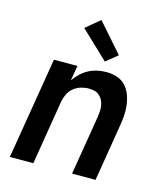

<svg xmlns="http://www.w3.org/2000/svg" viewBox="-114 -859 828 948"><g transform="rotate(15 300.0 -385.0)"><path d="M25 0 111 -520H231L218 -443Q232 -463 250 -480Q268 -497 289.5 -508Q311 -519 334 -523.5Q357 -528 379 -528Q407 -528 432.5 -519.5Q458 -511 475.5 -492.5Q493 -474 502.5 -449Q512 -424 515.5 -397Q519 -370 517 -342.5Q515 -315 510 -287L463 0H343L393 -303Q395 -318 396 -333Q397 -348 394.5 -362.5Q392 -377 385.5 -389.5Q379 -402 368.5 -411Q358 -420 344 -423.5Q330 -427 315 -427Q295 -427 275 -421Q255 -415 238 -401.5Q221 -388 212 -369Q203 -350 199 -330L145 0ZM356 -576 215 -710 287 -770 415 -624Z"/></g></svg>

Font: Iosevka SS04 Extended
Style: Bold Italic
Weight: 700
Width: 7
Italic angle: -9°
Monospace: yes
Designer: Belleve Invis
Foundry: Belleve Invis
Version: Version 19.0.0; ttfautohint (v1.8.4)